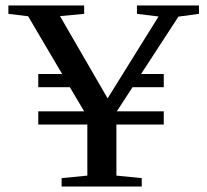

<svg xmlns="http://www.w3.org/2000/svg" viewBox="-20 -683 759 703"><path d="M205.6 0V-30.8L299.8 -40V-227.1H120.1V-275.4H288.1L235.8 -363.8H120.1V-412.1H207.5L83 -623.5L10.7 -632.3V-663.1H288.1V-632.3L199.7 -624L374 -322.8L560.5 -622.6L481.4 -632.3V-663.1H708.5V-632.3L633.3 -622.1L496.6 -412.1H579.6V-363.8H465.3L407.7 -275.4H579.6V-227.1H406.2V-40L499 -30.8V0Z"/></svg>

Font: Elstob 18pt Medium
Style: Regular
Weight: 500
Designer: Peter S. Baker
Version: Version 1.015